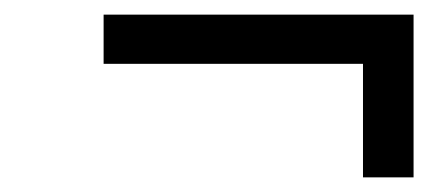

<svg xmlns="http://www.w3.org/2000/svg" viewBox="-20 -362 600 265"><path d="M123 -341.8H550.8V-117.2H481V-273.9H123Z"/></svg>

Font: TitilliumWeb-Italic
Style: Italic
Weight: 400
Italic angle: -13°
Version: Version 1.001;PS 57.000;hotconv 1.0.70;makeotf.lib2.5.55311